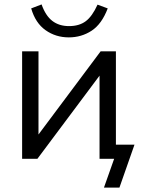

<svg xmlns="http://www.w3.org/2000/svg" viewBox="-20 -718 649 868"><path d="M291 -549Q232 -549 186 -581.5Q140 -614 121 -680L168 -698Q186 -647 216.5 -623.5Q247 -600 292 -600Q338 -600 367.5 -622Q397 -644 421 -697L467 -680Q440 -609 394 -579Q348 -549 291 -549ZM80 0V-486H154V-110L435 -486H504V-64H588L520 130H450L496 0H430V-376L149 0Z"/></svg>

Font: Nunito Sans
Style: Regular
Weight: 400
Designer: Vernon Adams
Foundry: Vernon Adams
Version: Version 3.101; ttfautohint (v1.8.4.7-5d5b);gftools[0.9.27]